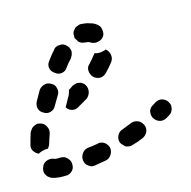

<svg xmlns="http://www.w3.org/2000/svg" viewBox="-55 -332 405 407"><g transform="rotate(-10 147.5 -128.0)"><path d="M56 27Q64 27 70 20Q75 14 74 6Q74 2 72 -2Q70 -5 67 -8Q64 -10 61 -12Q57 -13 53 -13Q47 -12 42 -12Q39 -12 37 -13Q29 -15 21 -11Q14 -7 12 1Q11 4 11 8Q11 12 13 16Q15 19 18 22Q21 24 25 26Q33 28 42 28Q48 28 56 27ZM157 0Q161 -7 159 -15Q158 -19 155 -22Q153 -25 149 -27Q146 -29 142 -29Q138 -30 134 -28Q123 -25 112 -23Q104 -21 100 -13Q96 -6 98 2Q99 6 101 9Q103 12 107 14Q110 16 114 17Q118 17 122 16Q134 13 145 10Q153 8 157 0ZM240 -34Q243 -42 239 -50Q237 -53 234 -56Q231 -59 227 -60Q224 -61 220 -61Q216 -61 212 -59Q202 -54 192 -49Q184 -46 181 -38Q178 -31 181 -23Q183 -19 186 -17Q189 -14 192 -12Q196 -11 200 -11Q204 -11 208 -13Q219 -17 230 -23Q237 -27 240 -34ZM-1 -77Q1 -81 3 -84Q5 -87 9 -89Q12 -91 16 -92Q20 -92 24 -91Q32 -89 36 -81Q40 -74 38 -66Q35 -55 33 -45Q33 -43 31 -40Q30 -38 29 -36Q28 -36 27 -36Q19 -35 11 -31Q9 -30 8 -29Q1 -31 -4 -38Q-8 -44 -6 -52Q-4 -64 -1 -77ZM299 -66Q301 -70 302 -74Q302 -77 302 -81Q301 -85 298 -89Q294 -95 285 -97Q277 -98 270 -93Q268 -91 265 -89Q258 -85 256 -77Q255 -68 259 -62Q262 -58 265 -56Q268 -54 272 -53Q276 -52 280 -53Q284 -54 287 -56Q290 -58 294 -61Q297 -63 299 -66ZM110 -161Q114 -163 118 -162Q122 -162 125 -160Q129 -158 131 -155Q136 -148 135 -140Q134 -132 128 -126Q118 -119 108 -112Q102 -107 94 -108Q86 -109 81 -116Q85 -124 89 -134Q93 -141 94 -149Q94 -150 94 -151Q99 -154 103 -158Q106 -160 110 -161ZM22 -124Q25 -116 33 -113Q40 -109 48 -112Q56 -115 59 -123Q64 -133 69 -144Q73 -151 70 -159Q68 -167 60 -170Q57 -172 53 -172Q49 -173 45 -171Q41 -170 38 -167Q35 -165 33 -161Q28 -150 23 -139Q20 -132 22 -124ZM195 -209Q193 -217 186 -222Q183 -220 179 -219Q170 -216 162 -218Q161 -218 161 -218Q160 -217 160 -216Q159 -215 159 -215Q154 -207 147 -198Q141 -192 142 -184Q143 -176 149 -170Q155 -165 164 -165Q172 -166 177 -172Q187 -184 193 -194Q197 -201 195 -209ZM61 -204Q63 -196 71 -192Q78 -187 86 -189Q94 -191 98 -199Q104 -209 110 -216Q112 -220 113 -223Q114 -227 114 -231Q113 -235 111 -239Q109 -242 106 -244Q103 -247 99 -248Q95 -249 91 -248Q87 -248 84 -246Q80 -244 78 -240Q71 -231 64 -219Q59 -212 61 -204ZM125 -269Q126 -273 129 -276Q131 -280 135 -281Q138 -283 142 -284Q146 -284 150 -284Q157 -284 164 -282Q171 -281 177 -277Q180 -275 183 -272Q185 -269 186 -265Q187 -261 187 -257Q187 -254 185 -250Q181 -243 173 -241Q165 -238 157 -242Q154 -244 150 -244Q148 -244 147 -244Q142 -244 138 -245Q134 -246 131 -249Q130 -250 130 -251Q128 -254 126 -256Q125 -257 125 -259Q125 -260 125 -262Q124 -266 125 -269Z"/></g></svg>

Font: FRB American Cursive Dashed
Style: Bold Italic
Weight: 700
Italic angle: -25°
Version: Version 2.0;Modular Font Editor K font №1